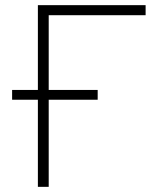

<svg xmlns="http://www.w3.org/2000/svg" viewBox="-20 -725 598 745"><path d="M127 0V-338H27V-376H127V-705H545V-666H169V-376H359V-338H169V0Z"/></svg>

Font: Nunito Sans 12pt ExtraLight
Style: Regular
Weight: 200
Designer: Vernon Adams
Foundry: Vernon Adams
Version: Version 3.101;gftools[0.9.27]